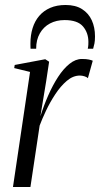

<svg xmlns="http://www.w3.org/2000/svg" viewBox="-20 -750 401 770"><path d="M32 0 100.5 -461.5 37 -477 39 -489.5 161.5 -512.5 177 -502.5 165 -423 142 -283.5Q155.5 -326.5 173.5 -367.5Q191.5 -408.5 213 -441.5Q234.5 -474.5 258.8 -494Q283 -513.5 308.5 -513.5Q326.5 -513.5 336.5 -511.2Q346.5 -509 352 -506.5L332.5 -436.5Q328.5 -441 318.8 -444Q309 -447 300.5 -447Q273 -447 248 -425.8Q223 -404.5 201.8 -372.2Q180.5 -340 164.5 -306Q148.5 -272 139 -246.5L102 0ZM102.5 -554.5Q102.5 -559 102.2 -563Q102 -567 102 -575Q102 -609 110.8 -637.2Q119.5 -665.5 137.2 -686.2Q155 -707 181.5 -718.5Q208 -730 243 -730Q283 -730 309 -713.5Q335 -697 348 -668.8Q361 -640.5 361 -604Q361 -587 358.8 -575.8Q356.5 -564.5 353.5 -554.5H332Q332.5 -557.5 333.5 -563Q334.5 -568.5 334.5 -582Q334.5 -618.5 312.8 -644Q291 -669.5 239 -669.5Q206 -669.5 180.2 -655.8Q154.5 -642 139.8 -616.2Q125 -590.5 125 -554.5Z"/></svg>

Font: Merriweather 144pt Light
Style: Italic
Weight: 300
Italic angle: -7.8°
Version: Version 2.101